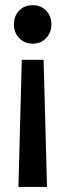

<svg xmlns="http://www.w3.org/2000/svg" viewBox="-20 -528 255 748"><path d="M51.8 200.2 64.9 -294.9H149.9L163.1 200.2ZM106.9 -357.9Q75.7 -357.9 54.9 -379.4Q34.2 -400.9 34.2 -433.1Q34.2 -465.8 54.7 -486.8Q75.2 -507.8 106.9 -507.8Q139.2 -507.8 159.7 -486.8Q180.2 -465.8 180.2 -433.1Q180.2 -400.9 159.7 -379.4Q139.2 -357.9 106.9 -357.9Z"/></svg>

Font: Apfel Grotezk Mittel
Style: Regular
Weight: 500
Designer: Luigi Gorlero
Foundry: © 2023, Luigi Gorlero & Collletttivo
Version: Version 2.000;Glyphs 3.2 (3217)